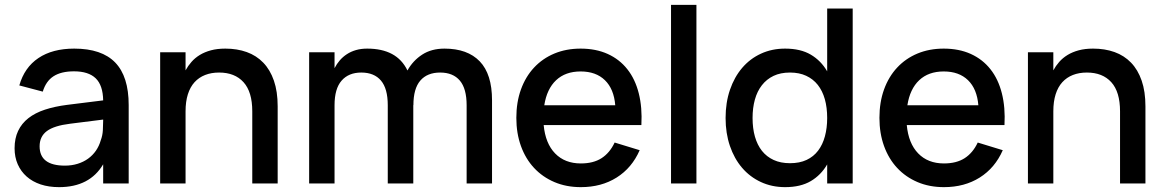

<svg xmlns="http://www.w3.org/2000/svg" viewBox="-20 -755 4793 790"><path d="M285.5 -555Q398.5 -555 454 -497.8Q509.5 -440.5 509.5 -322.5V0H404.5V-79Q349 15 223 15Q181 15 147.2 3.8Q113.5 -7.5 89.8 -28.5Q66 -49.5 53 -79Q40 -108.5 40 -145Q40 -185.5 54.5 -216.2Q69 -247 96.8 -268.8Q124.5 -290.5 164.8 -303.8Q205 -317 256 -323.5L404.5 -342Q403.5 -404 373.8 -432.8Q344 -461.5 284.5 -461.5Q231.5 -461.5 200.2 -441.2Q169 -421 156 -378L59.5 -403.5Q80.5 -477.5 138.2 -516.2Q196 -555 285.5 -555ZM269 -246Q203 -238 173 -215.8Q143 -193.5 143 -153Q143 -73.5 247 -73.5Q275 -73.5 299.2 -81Q323.5 -88.5 342.5 -102.2Q361.5 -116 374.8 -135.2Q388 -154.5 394.5 -177.5Q402 -197 403.2 -219.2Q404.5 -241.5 404.5 -259.5V-263Z M1018 -297Q1018 -377 982 -416.8Q946 -456.5 881.5 -456.5Q849.5 -456.5 824 -446.5Q798.5 -436.5 780.5 -416.8Q762.5 -397 753 -367Q743.5 -337 743.5 -297V0H639V-540H743.5V-465.5Q753.5 -484 767.8 -500.2Q782 -516.5 802 -528.8Q822 -541 848 -548Q874 -555 907 -555Q955.5 -555 995.2 -540.8Q1035 -526.5 1063.2 -497.2Q1091.5 -468 1107 -423.2Q1122.5 -378.5 1122.5 -317.5V0H1018Z M1575.5 -322Q1575.5 -390.5 1547.5 -423.5Q1519.5 -456.5 1466.5 -456.5Q1414.5 -456.5 1385.5 -423.2Q1356.5 -390 1356.5 -322V0H1252V-540H1356.5V-474.5Q1365.5 -492 1378.2 -506.8Q1391 -521.5 1407.5 -532.2Q1424 -543 1444.8 -549Q1465.5 -555 1491 -555Q1551.5 -555 1593 -532.8Q1634.5 -510.5 1656.5 -465Q1679 -505.5 1717 -530.2Q1755 -555 1809 -555Q1903.5 -555 1954 -502.5Q2004.5 -450 2004.5 -342.5V0H1900V-322Q1900 -390.5 1872 -423.5Q1844 -456.5 1791 -456.5Q1738 -456.5 1709.5 -423.5Q1681 -390.5 1681 -322L1680.5 -322.5V0H1575.5Z M2370 -82.5Q2421.5 -82.5 2455.2 -104.2Q2489 -126 2509 -168.5L2612 -137Q2580 -64 2517.2 -24.5Q2454.5 15 2370 15Q2310 15 2261.2 -5.8Q2212.5 -26.5 2177.5 -64Q2142.5 -101.5 2123.5 -154Q2104.5 -206.5 2104.5 -270Q2104.5 -334.5 2123.5 -387Q2142.5 -439.5 2177.5 -477Q2212.5 -514.5 2261.2 -534.8Q2310 -555 2369 -555Q2432 -555 2480.5 -533Q2529 -511 2561.2 -470.2Q2593.5 -429.5 2608.2 -371.2Q2623 -313 2619 -240.5H2217Q2224 -165 2264 -123.8Q2304 -82.5 2370 -82.5ZM2511.5 -322Q2506 -389 2469 -425Q2432 -461 2369 -461Q2306.5 -461 2268.2 -425Q2230 -389 2219.5 -322Z M2741 0V-735H2845.5V0Z M3488.5 -720V0H3383.5V-78.5Q3358 -34.5 3316 -9.8Q3274 15 3210.5 15Q3156 15 3110.8 -6Q3065.5 -27 3033.2 -64.8Q3001 -102.5 2983.2 -154.8Q2965.5 -207 2965.5 -269.5Q2965.5 -333 2983.5 -385.5Q3001.5 -438 3033.8 -475.8Q3066 -513.5 3111 -534.2Q3156 -555 3210.5 -555Q3274 -555 3316 -530.2Q3358 -505.5 3383.5 -461.5V-720ZM3230.5 -456.5Q3191.5 -456.5 3162.8 -442.8Q3134 -429 3114.8 -404.2Q3095.5 -379.5 3086 -345.2Q3076.5 -311 3076.5 -269.5Q3076.5 -227 3086.2 -192.8Q3096 -158.5 3115.2 -134.2Q3134.5 -110 3163.2 -96.8Q3192 -83.5 3230.5 -83.5Q3270 -83.5 3298.8 -97Q3327.5 -110.5 3346.2 -135.2Q3365 -160 3374.2 -194.2Q3383.5 -228.5 3383.5 -269.5Q3383.5 -312.5 3373.8 -347Q3364 -381.5 3344.8 -405.8Q3325.5 -430 3297 -443.2Q3268.5 -456.5 3230.5 -456.5Z M3864 -82.5Q3915.5 -82.5 3949.2 -104.2Q3983 -126 4003 -168.5L4106 -137Q4074 -64 4011.2 -24.5Q3948.5 15 3864 15Q3804 15 3755.2 -5.8Q3706.5 -26.5 3671.5 -64Q3636.5 -101.5 3617.5 -154Q3598.5 -206.5 3598.5 -270Q3598.5 -334.5 3617.5 -387Q3636.5 -439.5 3671.5 -477Q3706.5 -514.5 3755.2 -534.8Q3804 -555 3863 -555Q3926 -555 3974.5 -533Q4023 -511 4055.2 -470.2Q4087.5 -429.5 4102.2 -371.2Q4117 -313 4113 -240.5H3711Q3718 -165 3758 -123.8Q3798 -82.5 3864 -82.5ZM4005.5 -322Q4000 -389 3963 -425Q3926 -461 3863 -461Q3800.5 -461 3762.2 -425Q3724 -389 3713.5 -322Z M4588.5 -297Q4588.5 -377 4552.5 -416.8Q4516.5 -456.5 4452 -456.5Q4420 -456.5 4394.5 -446.5Q4369 -436.5 4351 -416.8Q4333 -397 4323.5 -367Q4314 -337 4314 -297V0H4209.5V-540H4314V-465.5Q4324 -484 4338.2 -500.2Q4352.5 -516.5 4372.5 -528.8Q4392.5 -541 4418.5 -548Q4444.5 -555 4477.5 -555Q4526 -555 4565.8 -540.8Q4605.5 -526.5 4633.8 -497.2Q4662 -468 4677.5 -423.2Q4693 -378.5 4693 -317.5V0H4588.5Z"/></svg>

Font: Vela Sans SemBd
Style: Regular
Weight: 600
Designer: Principal design: Mikhail Sharanda - project Manrope.
Design modification: Ravid Balaliev
Foundry: Mikhail Sharanda
Version: Version 1.001